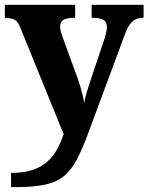

<svg xmlns="http://www.w3.org/2000/svg" viewBox="-21 -556 622 805"><path d="M25.4 169Q77.6 169 114.3 156.9Q151 144.8 176.1 122.9Q201.2 101 217.5 71.4Q233.8 41.8 245.8 6.4L66.6 -434.2Q59.2 -454.2 50.8 -464Q42.4 -473.8 31.1 -477.2Q19.8 -480.6 3.6 -480.6H-0.6V-536H294V-481.4H289.8Q259 -481.4 245 -472.4Q231 -463.4 231 -443.6Q231 -434.4 233.8 -424Q236.6 -413.6 240.6 -402.6L301.2 -236.8Q309 -215.8 315.3 -194.7Q321.6 -173.6 326 -155.2Q330.4 -136.8 331.8 -123.2Q336 -146.8 342.3 -168.4Q348.6 -190 354.2 -206.2L417 -392.8Q420.4 -402 423.8 -417.8Q427.2 -433.6 427.2 -442.8Q427.2 -464.2 412.6 -472.5Q398 -480.8 367.4 -481.4H363.2V-536H581V-481.4H577.4Q558.6 -480.8 545.2 -473.7Q531.8 -466.6 521.5 -451Q511.2 -435.4 501.4 -409.2L350 -0.6Q324.6 68.2 301.2 112.7Q277.8 157.2 246.6 182.6Q215.4 208 167.3 218.3Q119.2 228.6 43.6 228.6H25.4Z"/></svg>

Font: Noto Serif Hentaigana ExtraLight
Style: Regular
Weight: 200
Designer: Kazuhiro Yamada
Foundry: nipponia
Version: Version 1.000